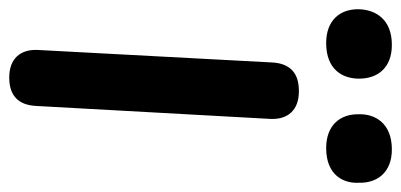

<svg xmlns="http://www.w3.org/2000/svg" viewBox="-288 -583 867 415"><g transform="rotate(90 145.5 -375.5)"><path d="M167 -20 195 -526C197 -565 175 -588 136 -588H134C96 -588 75 -569 73 -530L46 -24C44 15 66 38 105 38H106C144 38 165 19 167 -20ZM-42 -718C-43 -677 -18 -647 31 -647C89 -647 108 -683 108 -718C108 -759 84 -789 35 -789C-21 -789 -41 -753 -42 -718ZM185 -718C184 -677 209 -647 258 -647C317 -647 335 -685 333 -718C334 -758 310 -789 261 -789C202 -789 184 -750 185 -718Z"/></g></svg>

Font: 寒蝉团圆体 Round
Style: Regular
Weight: 500
Designer: 寒蝉字型
Version: Version 2.700;Glyphs 3.1.1 (3135)